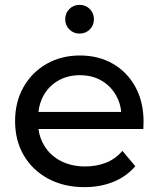

<svg xmlns="http://www.w3.org/2000/svg" viewBox="-20 -763 652 789"><path d="M327 6Q242 6 177.5 -29Q113 -64 77.5 -125Q42 -186 42 -265Q42 -344 76.5 -405Q111 -466 171.5 -500.5Q232 -535 308 -535Q385 -535 444 -501Q503 -467 536.5 -405.5Q570 -344 570 -262Q570 -256 569.5 -248Q569 -240 569 -233H138Q143 -196 161 -166Q185 -125 229 -102Q273 -79 330 -79Q377 -79 416 -94.5Q455 -110 483 -143L536 -80Q500 -38 446.5 -16Q393 6 327 6ZM478 -303Q475 -339 458 -369Q436 -409 397.5 -431.5Q359 -454 308 -454Q258 -454 219 -431.5Q180 -409 158 -369Q142 -339 138 -303ZM307 -625Q282 -625 265 -642Q248 -659 248 -684Q248 -709 265 -726Q282 -743 307 -743Q332 -743 349 -726Q366 -709 366 -684Q366 -659 349 -642Q332 -625 307 -625Z"/></svg>

Font: Montserrat Z Med
Style: Regular
Weight: 500
Designer: Julieta Ulanovsky
Foundry: Julieta Ulanovsky
Version: Version 8.000